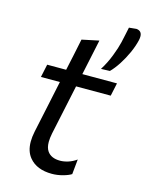

<svg xmlns="http://www.w3.org/2000/svg" viewBox="-118 -849 716 934"><g transform="rotate(15 239.5 -382.0)"><path d="M235.5 11Q159 11 121.5 -34.5Q96 -65 96 -114Q96 -138 102 -166.5Q117.5 -240 131.5 -305Q145.5 -370 158 -430.5H62.5L76.5 -496H172Q181 -539 189.5 -577.5Q197.5 -615.5 206 -657L291.5 -675Q281 -625.5 272.5 -585.5Q264 -545 253.5 -496H428L414 -430.5H239.5L186 -179Q181 -154.5 181 -135.5Q181 -106 193 -89Q212.5 -61 257.5 -61Q276.5 -61 298 -67.8Q319.5 -74.5 339.5 -89L332 -13.5Q317.5 -4 290 3.5Q262.5 11 235.5 11ZM334.5 -544Q358 -581.5 374.2 -623.5Q390.5 -665.5 397 -694Q401.5 -714.5 405.8 -734Q410 -753.5 414 -773L452.5 -776.5Q479 -773 479 -745.5Q479 -737.5 477 -727.5Q469.5 -695 454 -660.8Q438.5 -626.5 418.8 -596Q399 -565.5 379 -545.5Z"/></g></svg>

Font: Heraclito
Style: Italic
Weight: 400
Italic angle: -12°
Designer: Kostas Bartsokas (font) & Cristiano Sobral (main changes)
Foundry: Kostas Bartsokas (font) & Cristiano Sobral (main changes)
Version: Version 1.00;July 8, 2020;FontCreator 13.0.0.2655 64-bit